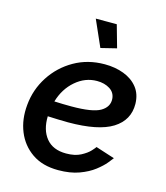

<svg xmlns="http://www.w3.org/2000/svg" viewBox="-111 -815 786 910"><g transform="rotate(15 282.5 -360.0)"><path d="M259 10Q182 10 130.5 -25.5Q79 -61 55 -120Q31 -179 38 -251Q45 -328 86.5 -392Q128 -456 194.5 -494Q261 -532 344 -532Q395 -532 437.5 -516Q480 -500 505.5 -468Q531 -436 532 -388Q533 -308 463.5 -264.5Q394 -221 246 -221Q222 -221 197 -222Q172 -223 146 -224Q144 -157 177 -116.5Q210 -76 275 -76Q318 -76 346.5 -91Q375 -106 390 -122.5Q405 -139 407 -143L500 -113Q495 -106 479 -86.5Q463 -67 434 -44.5Q405 -22 361.5 -6Q318 10 259 10ZM329 -446Q271 -446 224 -405.5Q177 -365 158 -300Q201 -298 242 -298Q345 -298 383.5 -320.5Q422 -343 420 -382Q418 -413 392 -429.5Q366 -446 329 -446ZM246 -730H349L380 -620L303 -601Z"/></g></svg>

Font: Raleway SemiBold
Style: Italic
Weight: 600
Italic angle: -12°
Designer: Matt McInerney, Pablo Impallari, Rodrigo Fuenzalida
Foundry: Matt McInerney, Pablo Impallari, Rodrigo Fuenzalida
Version: Version 4.026